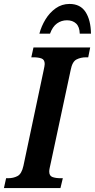

<svg xmlns="http://www.w3.org/2000/svg" viewBox="-39 -955 482 975"><path d="M-19 0 -8 -50H3Q29 -50 50 -61Q71 -72 80 -113L182 -595Q188 -622 188 -630Q188 -652 172 -658Q156 -664 130 -664H120L131 -714H419L409 -664H398Q371 -664 349.5 -653Q328 -642 320 -600L219 -128Q216 -114 213.5 -103Q211 -92 211 -84Q211 -62 227.5 -56Q244 -50 269 -50H280L268 0ZM161 -784Q171 -822 192 -856.5Q213 -891 244 -913Q275 -935 314 -935Q369 -935 395.5 -894Q422 -853 423 -784H366Q365 -819 347.5 -835.5Q330 -852 301 -852Q273 -852 250.5 -836Q228 -820 215 -784Z"/></svg>

Font: Noto Serif ExtraCondensed
Style: Bold Italic
Weight: 700
Width: 2
Italic angle: -12°
Designer: Monotype Design Team
Foundry: Monotype Imaging Inc.
Version: Version 2.013; ttfautohint (v1.8.4.7-5d5b)